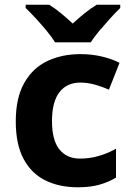

<svg xmlns="http://www.w3.org/2000/svg" viewBox="-20 -786 556 816"><path d="M311 10Q232 10 172.5 -19.5Q113 -49 80 -111Q47 -173 47 -270Q47 -370 83 -433.5Q119 -497 181 -526.5Q243 -556 322 -556Q369 -556 412 -546Q455 -536 488 -519L443 -405Q413 -418 382.5 -426.5Q352 -435 322 -435Q264 -435 232.5 -394Q201 -353 201 -271Q201 -190 232.5 -151Q264 -112 320 -112Q362 -112 401 -123.5Q440 -135 473 -154V-31Q441 -12 402.5 -1Q364 10 311 10ZM214 -606Q200 -629 177.5 -656Q155 -683 131.5 -708.5Q108 -734 89 -752V-766H189Q216 -749 239.5 -729.5Q263 -710 289 -686Q315 -710 340 -730Q365 -750 391 -766H491V-752Q473 -735 449.5 -709Q426 -683 403 -656Q380 -629 366 -606Z"/></svg>

Font: Noto Sans Khmer UI
Style: Bold
Weight: 700
Designer: Danh Hong and the Monotype Design Team
Foundry: Monotype Imaging Inc.
Version: Version 2.002; ttfautohint (v1.8.4.7-5d5b)